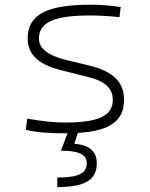

<svg xmlns="http://www.w3.org/2000/svg" viewBox="-20 -547 626 802"><path d="M252.9 9.8C256.3 9.8 259.3 9.8 262.2 9.8L234.4 82.5C310.5 82.5 342.3 98.1 342.3 135.3C342.3 177.2 305.7 194.8 219.2 194.8V234.4C335 234.4 384.3 204.6 384.3 135.3C384.3 87.9 356.4 58.6 290.5 53.7L305.2 8.3C439.9 0 498 -42 498 -129.9C498 -202.6 455.6 -248.5 350.1 -273.9L258.8 -295.9C176.3 -315.9 142.6 -346.7 142.6 -385.7C142.6 -453.6 206.1 -482.4 356.4 -482.4C389.2 -482.4 425.8 -480.5 479 -475.6L484.4 -517.6C435.5 -524.4 402.3 -527.3 359.4 -527.3C173.8 -527.3 95.7 -485.8 95.7 -386.2C95.7 -322.3 136.2 -278.3 236.3 -253.4L351.1 -224.6C421.4 -207 451.2 -175.8 451.2 -129.9C451.2 -63.5 391.6 -35.2 252.9 -35.2C207 -35.2 160.2 -40 93.8 -51.3L87.9 -4.9C128.9 5.4 178.2 9.8 252.9 9.8Z"/></svg>

Font: Cascadia Code PL ExtraLight
Style: Regular
Weight: 200
Monospace: yes
Designer: Aaron Bell
Foundry: Saja Typeworks
Version: Version 2404.023